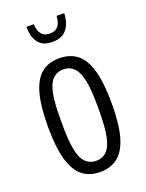

<svg xmlns="http://www.w3.org/2000/svg" viewBox="-140 -792 662 873"><g transform="rotate(-20 191.0 -355.5)"><path d="M191 12Q140 12 106 -15Q72 -42 54.5 -102Q37 -162 37 -263Q37 -364 54.5 -424.5Q72 -485 106 -511.5Q140 -538 191 -538Q242 -538 276.5 -511.5Q311 -485 328.5 -424.5Q346 -364 346 -263Q346 -162 328.5 -102Q311 -42 276.5 -15Q242 12 191 12ZM191 -42Q223 -42 243 -63Q263 -84 272 -129.5Q281 -175 281 -249V-277Q281 -352 272 -397Q263 -442 243 -463Q223 -484 191 -484Q160 -484 139.5 -463Q119 -442 110.5 -397Q102 -352 102 -277V-249Q102 -175 110.5 -129.5Q119 -84 139.5 -63Q160 -42 191 -42ZM189 -618Q153 -618 133.5 -634Q114 -650 107 -674.5Q100 -699 100 -723H136Q136 -711 140 -696Q144 -681 155.5 -669.5Q167 -658 191 -658Q215 -658 226.5 -669.5Q238 -681 242 -696Q246 -711 246 -723H283Q283 -699 274.5 -674.5Q266 -650 246 -634Q226 -618 189 -618Z"/></g></svg>

Font: Archivo ExtraCondensed Light
Style: Regular
Weight: 300
Width: 2
Designer: Hector Gatti
Foundry: Omnibus-Type
Version: Version 2.001